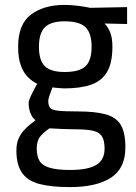

<svg xmlns="http://www.w3.org/2000/svg" viewBox="-20 -530 557 784"><path d="M266 234Q188 234 140 221Q92 208 69.5 175Q47 142 47 85Q47 56 56 35.5Q65 15 82 -2.5Q99 -20 125 -39Q112 -49 104.5 -67.5Q97 -86 97 -109Q97 -120 109 -144.5Q121 -169 132 -188Q111 -198 93.5 -215.5Q76 -233 65 -263Q54 -293 54 -339Q54 -431 106.5 -470.5Q159 -510 244 -510Q271 -510 301 -506Q331 -502 348 -498L499 -501V-432L407 -434Q421 -420 430 -397.5Q439 -375 439 -339Q439 -273 417 -236Q395 -199 351.5 -184Q308 -169 242 -169Q235 -169 218.5 -170.5Q202 -172 194 -173Q189 -160 183 -142.5Q177 -125 177 -119Q177 -100 184 -90.5Q191 -81 217 -78Q243 -75 298 -75Q369 -75 412 -63Q455 -51 473.5 -19.5Q492 12 492 72Q492 158 432.5 196Q373 234 266 234ZM266 164Q339 164 373 143.5Q407 123 407 77Q407 42 395.5 25.5Q384 9 358 3.5Q332 -2 288 -2Q278 -2 262.5 -2.5Q247 -3 230.5 -3.5Q214 -4 200.5 -5Q187 -6 182 -6Q152 15 141 32Q130 49 130 77Q130 108 141.5 127Q153 146 183 155Q213 164 266 164ZM244 -236Q304 -236 329 -259.5Q354 -283 354 -339Q354 -395 329 -419Q304 -443 244 -443Q188 -443 163.5 -419Q139 -395 139 -339Q139 -283 163.5 -259.5Q188 -236 244 -236Z"/></svg>

Font: Cairo Medium
Style: Regular
Weight: 500
Designer: Mohamed Gaber, Accademia di Belle Arti di Urbino
Foundry: Kief Type Foundry, Accademia di Belle Arti di Urbino
Version: Version 3.117